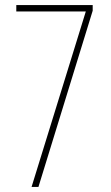

<svg xmlns="http://www.w3.org/2000/svg" viewBox="-20 -734 436 754"><path d="M104 0H131L344 -692V-714H44V-689H317Z"/></svg>

Font: Noto Sans Bengali ExtraCondensed Thin
Style: Regular
Weight: 100
Width: 2
Designer: Joana Ranito - Universal Thirst; Jelle Bosma - Monotype Design Team
Foundry: Universal Thirst ehf.
Version: Version 3.000